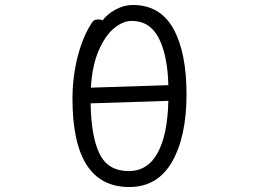

<svg xmlns="http://www.w3.org/2000/svg" viewBox="-20 -733 1040 771"><path d="M513 -713Q623 -713 676 -618Q729 -523 729 -354Q729 -185 671 -83.5Q613 18 499 18Q271 18 271 -337Q271 -425 292.5 -508Q314 -591 352 -646Q358 -655 375 -655Q387 -655 392 -651Q410 -676 444 -694.5Q478 -713 513 -713ZM497 -46Q573 -46 613 -119Q653 -192 656 -328L344 -318Q346 -184 380 -115Q414 -46 497 -46ZM509 -649Q474 -649 438.5 -620Q403 -591 376.5 -530.5Q350 -470 345 -381L656 -391Q653 -511 617.5 -580Q582 -649 509 -649Z"/></svg>

Font: Iansui
Style: Regular
Weight: 400
Designer: But Ko / Fontworks Inc.
Foundry: zi-hi.com / Fontworks Inc.
Version: Version 1.002